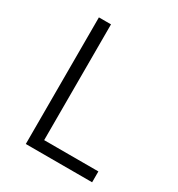

<svg xmlns="http://www.w3.org/2000/svg" viewBox="-166 -798 839 906"><g transform="rotate(30 253.5 -345.0)"><path d="M108.9 0V-689.9H174.8V-59.1H470.2V0Z"/></g></svg>

Font: HK Grotesk Light
Style: Regular
Weight: 300
Designer: Alfredo Marco Pradil and Stefan Peev
Foundry: Hanken Design Co.
Version: Version 1.045;PS 001.045;hotconv 1.0.88;makeotf.lib2.5.64775